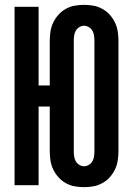

<svg xmlns="http://www.w3.org/2000/svg" viewBox="-20 -763 540 791"><path d="M326 8Q307 8 287.5 4.5Q268 1 251 -8.5Q234 -18 221 -32.5Q208 -47 199.5 -64.5Q191 -82 188 -101.5Q185 -121 185 -140V-324H139V0H40V-735H139V-411H185V-595Q185 -614 188 -633.5Q191 -653 199.5 -670.5Q208 -688 221 -702.5Q234 -717 251 -726.5Q268 -736 287.5 -739.5Q307 -743 326 -743Q346 -743 365 -739.5Q384 -736 401.5 -726.5Q419 -717 432 -702.5Q445 -688 453.5 -670.5Q462 -653 465 -633.5Q468 -614 468 -595V-140Q468 -121 465 -101.5Q462 -82 453.5 -64.5Q445 -47 432 -32.5Q419 -18 401.5 -8.5Q384 1 365 4.5Q346 8 326 8ZM326 -78Q337 -78 346.5 -84Q356 -90 361 -99Q366 -108 367.5 -118.5Q369 -129 369 -140V-595Q369 -606 367.5 -616.5Q366 -627 361 -636Q356 -645 346.5 -651Q337 -657 326 -657Q316 -657 306.5 -651Q297 -645 292 -636Q287 -627 285.5 -616.5Q284 -606 284 -595V-140Q284 -129 285.5 -118.5Q287 -108 292 -99Q297 -90 306.5 -84Q316 -78 326 -78Z"/></svg>

Font: Iosevka SS18 Semibold
Style: Regular
Weight: 600
Monospace: yes
Designer: Belleve Invis
Foundry: Belleve Invis
Version: Version 25.1.1; ttfautohint (v1.8.4)